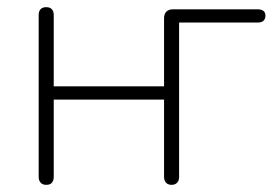

<svg xmlns="http://www.w3.org/2000/svg" viewBox="-20 -510 767 536"><path d="M109 6Q99 6 93.5 0Q88 -6 88 -16V-468Q88 -479 93.5 -484.5Q99 -490 109 -490Q119 -490 124.5 -484.5Q130 -479 130 -468V-269H438V-459Q438 -471 444.5 -477.5Q451 -484 463 -484H699Q710 -484 715.5 -479.5Q721 -475 721 -466Q721 -457 715.5 -452Q710 -447 699 -447H480V-16Q480 -6 474.5 0Q469 6 459 6Q449 6 443.5 0Q438 -6 438 -16V-232H130V-16Q130 -6 125 0Q120 6 109 6Z"/></svg>

Font: Nunito ExtraLight
Style: Regular
Weight: 200
Designer: Vernon Adams
Foundry: Vernon Adams
Version: Version 3.602